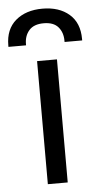

<svg xmlns="http://www.w3.org/2000/svg" viewBox="-76 -727 396 760"><g transform="rotate(-5 121.5 -347.0)"><path d="M83 0V-489H162V0ZM-25 -555V-561Q-25 -625 15.5 -659.5Q56 -694 122 -694Q188 -694 228 -659.5Q268 -625 268 -561V-555H198V-560Q198 -593 179.5 -614.5Q161 -636 122 -636Q83 -636 64 -614.5Q45 -593 45 -560V-555Z"/></g></svg>

Font: Space Grotesk Light
Style: Regular
Weight: 400
Version: Version 2.000